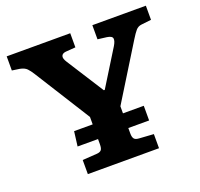

<svg xmlns="http://www.w3.org/2000/svg" viewBox="-122 -836 1010 971"><g transform="rotate(-20 383.0 -350.0)"><path d="M191 0V-76L268 -81Q285 -82 292.5 -90Q300 -98 300 -122V-149H190L200 -228H300V-268L112 -567Q99 -588 87 -600.5Q75 -613 50 -618L9 -624V-700H351V-624L298 -620Q279 -618 274.5 -605.5Q270 -593 285 -570L412 -371H417L536 -563Q550 -586 548 -600Q546 -614 518 -618L470 -624V-700H758V-624L705 -618Q686 -616 674 -602Q662 -588 646 -562L463 -266V-228H575V-149H463V-120Q463 -100 470 -91Q477 -82 497 -81L574 -76V0Z"/></g></svg>

Font: Literata 7pt
Style: Bold
Weight: 700
Designer: Latin by Veronika Burian and Jose Scaglione. Greek by Irene Vlachou. Cyrillic by Vera Evstafieva.
Foundry: TypeTogether
Version: Version 3.002